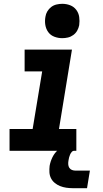

<svg xmlns="http://www.w3.org/2000/svg" viewBox="-20 -790 540 1006"><path d="M30 0V-114H151L201 -416H109V-530H357L289 -114H380V0ZM306 -590Q285 -590 265 -597.5Q245 -605 233 -621.5Q221 -638 217.5 -659Q214 -680 218 -702Q220 -717 228 -730.5Q236 -744 248.5 -753.5Q261 -763 276.5 -766.5Q292 -770 306 -770Q328 -770 347.5 -762.5Q367 -755 379.5 -738.5Q392 -722 395 -701Q398 -680 395 -658Q392 -643 384.5 -629.5Q377 -616 364 -606.5Q351 -597 336 -593.5Q321 -590 306 -590ZM436 196H361Q344 196 327 193.5Q310 191 295 185Q280 179 267.5 169Q255 159 247.5 144.5Q240 130 239 113Q238 96 240 79Q244 56 255 33.5Q266 11 285 -5Q304 -21 327.5 -28Q351 -35 375 -35L369 0Q361 0 355.5 6.5Q350 13 347 20.5Q344 28 342 35Q340 42 339 50Q337 60 337.5 70.5Q338 81 343 89Q348 97 357 100.5Q366 104 376 104H451Z"/></svg>

Font: Iosevka Curly Heavy Oblique
Style: Regular
Weight: 900
Italic angle: -9°
Monospace: yes
Designer: Belleve Invis
Foundry: Belleve Invis
Version: Version 11.1.0; ttfautohint (v1.8.3)